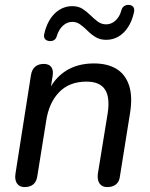

<svg xmlns="http://www.w3.org/2000/svg" viewBox="-20 -754 612 781"><path d="M80 7Q59 7 49 -8Q39 -23 43 -48L106 -449Q110 -472 123.5 -483Q137 -494 158 -494Q179 -494 188.5 -481.5Q198 -469 194 -444L181 -365L175 -379Q200 -435 247.5 -465.5Q295 -496 362 -496Q416 -496 452.5 -474.5Q489 -453 504.5 -408Q520 -363 509 -294L468 -38Q466 -16 452.5 -4.5Q439 7 416 7Q395 7 385 -7.5Q375 -22 378 -47L418 -293Q428 -358 407 -390Q386 -422 332 -422Q262 -422 220.5 -379Q179 -336 168 -263L132 -39Q126 7 80 7ZM181 -587Q169 -588 163 -595.5Q157 -603 160 -616Q166 -643 177 -664Q188 -685 203 -699.5Q218 -714 236 -721.5Q254 -729 274 -729Q299 -729 316.5 -717.5Q334 -706 348.5 -691.5Q363 -677 378 -666Q393 -655 412 -655Q433 -655 450 -670.5Q467 -686 474 -713Q477 -724 485.5 -729.5Q494 -735 505 -734Q517 -733 522.5 -725Q528 -717 525 -704Q517 -668 500.5 -643Q484 -618 461.5 -605Q439 -592 412 -592Q387 -592 369 -603Q351 -614 336.5 -628.5Q322 -643 307 -654Q292 -665 274 -665Q253 -665 236 -649.5Q219 -634 211 -607Q208 -596 200 -591Q192 -586 181 -587Z"/></svg>

Font: Nunito Medium
Style: Italic
Weight: 500
Designer: Vernon Adams
Foundry: Vernon Adams
Version: Version 3.601